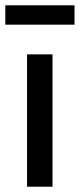

<svg xmlns="http://www.w3.org/2000/svg" viewBox="-43 -704 301 724"><path d="M59 -499H155V0H59ZM-23 -611V-684H238V-611Z"/></svg>

Font: Syne Medium
Style: Regular
Weight: 500
Designer: Lucas Descroix
Foundry: Bonjour Monde
Version: Version 2.200; ttfautohint (v1.8.4)